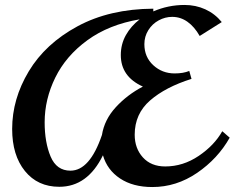

<svg xmlns="http://www.w3.org/2000/svg" viewBox="-20 -743 946 774"><path d="M906 -188Q858 -103 774.5 -46Q691 11 594 11Q516 11 464 -23.5Q412 -58 395 -117Q333 10 219 10Q132 10 80.5 -53.5Q29 -117 29 -223Q29 -344 96 -455.5Q163 -567 292.5 -637Q422 -707 598 -708V-697Q658 -723 724 -723Q769 -723 807.5 -705.5Q846 -688 874 -654L785 -598Q764 -635 736 -655Q708 -675 674 -675Q646 -675 620 -661Q594 -647 578 -621.5Q562 -596 562 -565Q562 -513 598 -480Q634 -447 684 -447Q719 -447 743 -457L752 -425Q647 -392 585 -338Q523 -284 523 -200Q523 -145 556 -108.5Q589 -72 646 -72Q718 -72 781 -114.5Q844 -157 876 -214ZM556 -394Q467 -434 467 -521Q467 -565 487.5 -601.5Q508 -638 543 -665Q419 -644 332.5 -581Q246 -518 203 -430.5Q160 -343 160 -250Q160 -169 184 -112Q208 -55 264 -55Q342 -55 391 -199Q401 -261 447 -311Q493 -361 556 -394Z"/></svg>

Font: Amita
Style: Bold
Weight: 700
Designer: Eduardo Rodriguez Tunni, Modular Infotech, Brian J. Bonislawsky
Foundry: Eduardo Rodriguez Tunni, Modular Infotech, Brian J. Bonislawsky
Version: Version 1.003